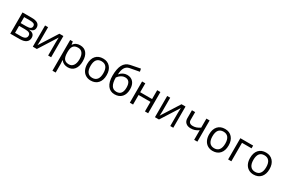

<svg xmlns="http://www.w3.org/2000/svg" viewBox="145 -2191 5772 3895"><g transform="rotate(30 3031.0 -243.5)"><path d="M482.9 -372.1Q482.9 -323.7 455.1 -298.6Q427.2 -273.4 377 -264.6V-260.7Q440.4 -252 469.7 -223.4Q499 -194.8 499 -144.5Q499 -75.2 448 -37.6Q397 0 298.8 0H79.6V-497.1H297.9Q482.9 -497.1 482.9 -372.1ZM423.3 -149.4Q423.3 -189.9 392.8 -208.3Q362.3 -226.6 291.5 -226.6H155.3V-63H293.5Q423.3 -63 423.3 -149.4ZM409.7 -365.2Q409.7 -401.4 381.6 -416.5Q353.5 -431.6 296.9 -431.6H155.3V-291.5H282.7Q352.5 -291.5 381.1 -308.8Q409.7 -326.2 409.7 -365.2Z M678.7 -497.1V-181.6L675.8 -99.1L674.3 -73.2L943.4 -497.1H1037.1V0H966.8V-303.7L968.3 -363.8L970.2 -422.9L702.1 0H607.9V-497.1Z M1427.7 9.3Q1379.4 9.3 1339.1 -8.8Q1298.8 -26.9 1272 -64H1266.1Q1272 -20.5 1272 18.6V223.1H1196.3V-497.1H1257.8L1268.1 -429.2H1272Q1300.8 -469.7 1339.4 -487.8Q1377.9 -505.9 1427.7 -505.9Q1526.9 -505.9 1580.6 -438.5Q1634.3 -371.1 1634.3 -249Q1634.3 -126.5 1579.6 -58.6Q1524.9 9.3 1427.7 9.3ZM1417 -441.9Q1340.8 -441.9 1306.6 -399.9Q1272.5 -357.9 1272 -265.6V-249Q1272 -144 1306.9 -99.1Q1341.8 -54.2 1418.9 -54.2Q1482.9 -54.2 1519.5 -106.2Q1556.2 -158.2 1556.2 -250Q1556.2 -342.8 1519.5 -392.3Q1482.9 -441.9 1417 -441.9Z M2194.8 -249Q2194.8 -127.4 2133.5 -59.1Q2072.3 9.3 1964.4 9.3Q1897.9 9.3 1846.2 -22.2Q1794.4 -53.7 1766.4 -112.1Q1738.3 -170.4 1738.3 -249Q1738.3 -370.6 1799.1 -438.2Q1859.9 -505.9 1967.8 -505.9Q2071.8 -505.9 2133.3 -436.5Q2194.8 -367.2 2194.8 -249ZM1816.4 -249Q1816.4 -153.8 1854.5 -104Q1892.6 -54.2 1966.3 -54.2Q2040 -54.2 2078.4 -103.8Q2116.7 -153.3 2116.7 -249Q2116.7 -343.8 2078.4 -392.8Q2040 -441.9 1965.3 -441.9Q1891.6 -441.9 1854 -393.6Q1816.4 -345.2 1816.4 -249Z M2301.3 -297.9Q2301.3 -460.9 2349.1 -552.5Q2397 -644 2501.5 -666.5Q2631.3 -694.3 2730 -711.4L2744.1 -645.5Q2586.9 -619.1 2519 -603.5Q2453.6 -588.4 2420.7 -532.7Q2387.7 -477.1 2384.3 -380.9H2390.1Q2418 -418.9 2462.4 -440.7Q2506.8 -462.4 2555.7 -462.4Q2647 -462.4 2698.2 -403.1Q2749.5 -343.8 2749.5 -238.8Q2749.5 -122.1 2690.2 -56.4Q2630.9 9.3 2524.4 9.3Q2419.9 9.3 2360.6 -71Q2301.3 -151.4 2301.3 -297.9ZM2531.2 -54.2Q2669.9 -54.2 2669.9 -230.5Q2669.9 -398.4 2543.9 -398.4Q2509.8 -398.4 2477.8 -384.3Q2445.8 -370.1 2419.2 -346.4Q2392.6 -322.8 2377.9 -297.9Q2377.9 -178.7 2415.8 -116.5Q2453.6 -54.2 2531.2 -54.2Z M2956.1 -497.1V-289.1H3234.4V-497.1H3309.6V0H3234.4V-224.1H2956.1V0H2880.4V-497.1Z M3539.6 -497.1V-181.6L3536.6 -99.1L3535.2 -73.2L3804.2 -497.1H3897.9V0H3827.6V-303.7L3829.1 -363.8L3831.1 -422.9L3563 0H3468.8V-497.1Z M4123.5 -497.1V-315.4Q4123.5 -228.5 4222.7 -228.5Q4264.2 -228.5 4301.8 -241.2Q4339.4 -253.9 4387.2 -284.2V-497.1H4462.4V0H4387.2V-225.1Q4339.4 -192.4 4298.8 -179Q4258.3 -165.5 4207 -165.5Q4132.8 -165.5 4090.6 -204.6Q4048.3 -243.7 4048.3 -310.1V-497.1Z M5050.8 -249Q5050.8 -127.4 4989.5 -59.1Q4928.2 9.3 4820.3 9.3Q4753.9 9.3 4702.1 -22.2Q4650.4 -53.7 4622.3 -112.1Q4594.2 -170.4 4594.2 -249Q4594.2 -370.6 4655 -438.2Q4715.8 -505.9 4823.7 -505.9Q4927.7 -505.9 4989.3 -436.5Q5050.8 -367.2 5050.8 -249ZM4672.4 -249Q4672.4 -153.8 4710.4 -104Q4748.5 -54.2 4822.3 -54.2Q4896 -54.2 4934.3 -103.8Q4972.7 -153.3 4972.7 -249Q4972.7 -343.8 4934.3 -392.8Q4896 -441.9 4821.3 -441.9Q4747.6 -441.9 4710 -393.6Q4672.4 -345.2 4672.4 -249Z M5481.9 -432.6H5258.3V0H5182.6V-497.1H5481.9Z M6009.3 -249Q6009.3 -127.4 5948 -59.1Q5886.7 9.3 5778.8 9.3Q5712.4 9.3 5660.6 -22.2Q5608.9 -53.7 5580.8 -112.1Q5552.7 -170.4 5552.7 -249Q5552.7 -370.6 5613.5 -438.2Q5674.3 -505.9 5782.2 -505.9Q5886.2 -505.9 5947.8 -436.5Q6009.3 -367.2 6009.3 -249ZM5630.9 -249Q5630.9 -153.8 5668.9 -104Q5707 -54.2 5780.8 -54.2Q5854.5 -54.2 5892.8 -103.8Q5931.2 -153.3 5931.2 -249Q5931.2 -343.8 5892.8 -392.8Q5854.5 -441.9 5779.8 -441.9Q5706.1 -441.9 5668.5 -393.6Q5630.9 -345.2 5630.9 -249Z"/></g></svg>

Font: Bpm'online Open Sans
Style: Regular
Weight: 400
Foundry: Ascender Corporation
Version: Version 1.10